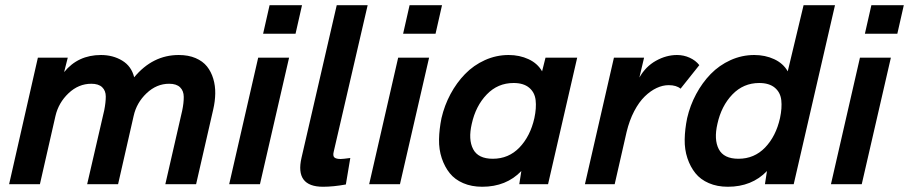

<svg xmlns="http://www.w3.org/2000/svg" viewBox="-20 -710 3503 740"><path d="M15.1 0 126 -487.8H241.2L227.1 -432.1Q280.8 -498 369.1 -498Q415.5 -498 451.2 -476.3Q486.8 -454.6 497.1 -412.1Q568.4 -498 668.9 -498Q706.1 -498 733.9 -486.1Q761.7 -474.1 777.8 -453.9Q793.9 -433.6 802 -406.5Q810.1 -379.4 809.6 -349.6Q809.1 -319.8 801.8 -288.1L735.8 0H617.2L682.1 -283.2Q688.5 -313.5 688.2 -336.7Q688 -359.9 674.1 -373.5Q660.2 -387.2 631.8 -387.2Q583.5 -387.2 544.9 -350.6Q506.3 -314 495.1 -263.2L435.1 0H315.9L381.8 -285.2Q387.7 -315.4 387.7 -337.9Q387.7 -360.4 373.8 -373.8Q359.9 -387.2 332 -387.2Q282.7 -387.2 244.1 -350.6Q205.6 -314 193.8 -263.2L133.8 0Z M994.1 -580.1 1019 -689.9H1144L1119.1 -580.1ZM863.3 0 975.1 -487.8H1094.2L981.9 0Z M1225.1 9.8Q1116.2 9.8 1142.1 -102.1L1277.8 -689.9H1397L1266.1 -125Q1262.2 -108.9 1269 -103Q1275.9 -97.2 1293 -97.2Q1301.8 -97.2 1330.1 -101.1L1313 1Q1264.6 9.8 1225.1 9.8Z M1533.7 -580.1 1558.6 -689.9H1683.6L1658.7 -580.1ZM1402.8 0 1514.6 -487.8H1633.8L1521.5 0Z M1838.4 9.8Q1797.4 9.8 1765.1 -4.2Q1732.9 -18.1 1713.4 -42.5Q1693.8 -66.9 1682.6 -100.3Q1671.4 -133.8 1672.1 -172.9Q1672.9 -211.9 1681.6 -254.9Q1692.9 -303.7 1716.3 -347.4Q1739.7 -391.1 1772.5 -424.8Q1805.2 -458.5 1848.9 -478.3Q1892.6 -498 1940.4 -498Q1982.4 -498 2017.1 -481.9Q2051.8 -465.8 2069.3 -435.1L2082.5 -487.8H2204.6L2092.3 0H1981.4L1989.3 -50.8Q1931.2 9.8 1838.4 9.8ZM1879.4 -98.1Q1940.4 -98.1 1982.2 -141.6Q2023.9 -185.1 2039.6 -254.9Q2047.9 -293.9 2044.4 -324Q2041 -354 2019.3 -372.1Q1997.6 -390.1 1959.5 -390.1Q1898.4 -390.1 1856 -345.9Q1813.5 -301.8 1798.3 -232.9Q1784.2 -172.4 1803.5 -135.3Q1822.8 -98.1 1879.4 -98.1Z M2234.4 0 2346.2 -487.8H2462.4L2444.3 -411.1Q2468.3 -453.6 2508.1 -475.8Q2547.9 -498 2589.4 -498Q2615.2 -498 2638.2 -487.5Q2661.1 -477.1 2675.3 -459L2603 -368.2Q2586.9 -381.8 2557.1 -381.8Q2534.2 -381.8 2510.7 -370.8Q2487.3 -359.9 2465.1 -338.4Q2442.9 -316.9 2424.3 -281.5Q2405.8 -246.1 2395 -201.2L2349.1 0Z M2785.2 9.8Q2744.1 9.8 2711.9 -4.2Q2679.7 -18.1 2660.2 -42.5Q2640.6 -66.9 2629.4 -100.3Q2618.2 -133.8 2618.9 -172.9Q2619.6 -211.9 2628.4 -254.9Q2639.6 -303.7 2663.1 -347.4Q2686.5 -391.1 2719.2 -424.8Q2752 -458.5 2795.7 -478.3Q2839.4 -498 2887.2 -498Q2929.2 -498 2963.9 -481.9Q2998.5 -465.8 3016.1 -435.1L3077.1 -689.9H3198.2L3039.1 0H2928.2L2936 -50.8Q2877.9 9.8 2785.2 9.8ZM2826.2 -98.1Q2887.2 -98.1 2929 -141.6Q2970.7 -185.1 2986.3 -254.9Q2994.6 -293.9 2991.2 -324Q2987.8 -354 2966.1 -372.1Q2944.3 -390.1 2906.2 -390.1Q2845.2 -390.1 2802.7 -345.9Q2760.3 -301.8 2745.1 -232.9Q2731 -172.4 2750.2 -135.3Q2769.5 -98.1 2826.2 -98.1Z M3313.5 -580.1 3338.4 -689.9H3463.4L3438.5 -580.1ZM3182.6 0 3294.4 -487.8H3413.6L3301.3 0Z"/></svg>

Font: HK Grotesk Legacy
Style: Bold Italic
Weight: 700
Italic angle: -13°
Designer: Alfredo Marco Pradil
Foundry: Hanken Design Co.
Version: Version 2.022;PS 002.022;hotconv 1.0.88;makeotf.lib2.5.64775